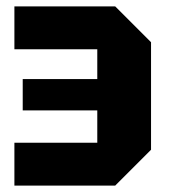

<svg xmlns="http://www.w3.org/2000/svg" viewBox="-20 -580 528 600"><path d="M340 0H25V-134H284V-235H51V-333H284V-426H25V-560H340L452 -448V-112Z"/></svg>

Font: Tektur SemiCondensed
Style: Bold
Weight: 700
Width: 4
Designer: Adam Jagosz
Foundry: Adam Jagosz
Version: Version 1.005;gftools[0.9.30]